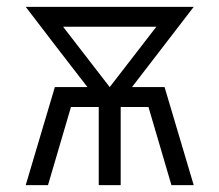

<svg xmlns="http://www.w3.org/2000/svg" viewBox="-20 -540 640 560"><path d="M55 0 140 -286H235Q190 -344 145 -402.5Q100 -461 55 -520H545L365 -286H460L545 0H480L413 -228H332V0H268V-228H187L120 0ZM300 -286 436 -462H164Z"/></svg>

Font: Iosevka Aile Custom Light
Style: Regular
Weight: 300
Designer: Belleve Invis
Foundry: Belleve Invis
Version: Version 17.0.2; ttfautohint (v1.8.3)